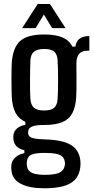

<svg xmlns="http://www.w3.org/2000/svg" viewBox="-20 -784 478 980"><path d="M207 177Q131.5 177 88 155Q44.5 133 39 90Q38 83 37.5 75.8Q37 68.5 37.5 62.5Q39.5 35.5 59 18.8Q78.5 2 104.5 -2V-17Q76 -24.5 63.5 -38.2Q51 -52 48.5 -71.5Q48 -76 48 -82Q48 -88 48.5 -94Q50.5 -114.5 67.2 -128.8Q84 -143 109.5 -146.5V-162Q75 -177.5 59 -208.5Q43 -239.5 40 -289.5Q39.5 -306.5 39 -330Q38.5 -353.5 38.5 -378.5Q38.5 -403.5 39 -426Q39.5 -448.5 40 -464Q44 -516 61.5 -547.8Q79 -579.5 114 -593.8Q149 -608 205.5 -608Q262.5 -608 297.5 -593.5Q332.5 -579 349.5 -546H365Q368 -573 386.2 -586.5Q404.5 -600 436 -600V-525H424Q399 -525 384.5 -509.5Q370 -494 370 -459.5V-434Q370 -430 370.2 -412.5Q370.5 -395 370.5 -371.8Q370.5 -348.5 370.2 -326Q370 -303.5 369 -289.5Q366 -237 348.8 -205.5Q331.5 -174 296.8 -160Q262 -146 205 -146Q163 -146.5 143.2 -138Q123.5 -129.5 123.5 -111V-106Q123.5 -94 131.8 -87Q140 -80 158.5 -76.8Q177 -73.5 209.5 -72.5Q298 -70 340.8 -45Q383.5 -20 390 34.5Q391 42 391 51Q391 60 390 68.5Q385.5 109 362.8 133Q340 157 300.5 167Q261 177 207 177ZM209.5 108.5Q240 108.5 261.2 104.2Q282.5 100 294.8 89.8Q307 79.5 310 62.5Q312 56 311.8 50Q311.5 44 310 37.5Q307 22.5 296 13.5Q285 4.5 264 0.5Q243 -3.5 209.5 -3.5Q169 -4 145 3.8Q121 11.5 117.5 39Q116.5 47.5 116.5 52.5Q116.5 57.5 117.5 63.5Q120 81 131.5 90.8Q143 100.5 163 104.5Q183 108.5 209.5 108.5ZM205.5 -220Q241 -220 256.5 -234Q272 -248 274 -278.5Q275 -294 275.8 -320.8Q276.5 -347.5 276.5 -377.8Q276.5 -408 275.8 -434.5Q275 -461 274 -476.5Q272.5 -506.5 257 -520.2Q241.5 -534 205.5 -534Q170 -534 153.2 -520Q136.5 -506 135 -473.5Q134.5 -459.5 134 -433.5Q133.5 -407.5 133.2 -377.8Q133 -348 133.5 -321.5Q134 -295 135 -280Q137 -249 153 -234.5Q169 -220 205.5 -220ZM93 -640.5 172.5 -763.5H235L314.5 -640.5H246L204 -710L162 -640.5Z"/></svg>

Font: Big Shoulders Text Thin SemiBold
Style: Regular
Weight: 600
Version: Version 2.002